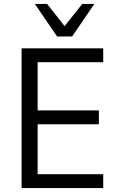

<svg xmlns="http://www.w3.org/2000/svg" viewBox="-20 -949 602 969"><path d="M89 0V-705H501V-635H170V-392H479V-322H170V-70H501V0ZM268 -765 156 -929H218L306 -817L395 -929H456L344 -765Z"/></svg>

Font: Nunito Sans 10pt SemiCondensed
Style: Regular
Weight: 400
Width: 4
Designer: Vernon Adams
Foundry: Vernon Adams
Version: Version 3.101;gftools[0.9.27]